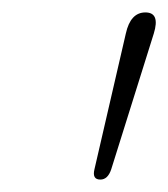

<svg xmlns="http://www.w3.org/2000/svg" viewBox="-20 -789 271 309"><path d="M141.5 -500Q128 -500 132 -516.5L182.5 -735Q190 -769 214 -769Q238 -769 227.5 -735L159 -516.5Q153.5 -500 141.5 -500Z"/></svg>

Font: Fraunces 9pt S100 Thin
Style: Italic
Weight: 100
Italic angle: -16°
Version: Version 1.000; ttfautohint (v1.8.3)